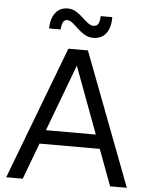

<svg xmlns="http://www.w3.org/2000/svg" viewBox="-60 -959 777 1007"><g transform="rotate(5 328.5 -455.0)"><path d="M11 0 277 -700H380L646 0H558L322 -634H336L98 0ZM121 -191 149 -264H509L538 -191ZM401 -768Q376 -768 355.5 -780.5Q335 -793 318.5 -808.5Q302 -824 287.5 -836.5Q273 -849 259 -849Q243 -849 236 -834.5Q229 -820 228 -797H167Q168 -850 191.5 -880Q215 -910 256 -910Q280 -910 299.5 -898Q319 -886 335.5 -870.5Q352 -855 367.5 -843Q383 -831 398 -831Q416 -831 423.5 -846Q431 -861 431 -885H492Q493 -830 469 -799Q445 -768 401 -768Z"/></g></svg>

Font: SUSE Thin
Style: Regular
Weight: 400
Version: Version 1.000